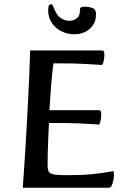

<svg xmlns="http://www.w3.org/2000/svg" viewBox="-20 -874 592 894"><path d="M85.8 0Q87.2 -16.5 89.9 -55.3Q92.6 -94 96.1 -147.9Q99.6 -201.9 103.1 -265.1Q106.6 -328.4 110.1 -394.3Q113.6 -460.2 116.3 -523.4Q119 -586.5 120.3 -639H456Q461.1 -639 463.6 -634.1Q466 -629.1 466 -619.1Q466 -604.7 462.3 -588.1Q458.7 -571.6 454.1 -571.6Q452.2 -571.6 427.7 -573.2Q403.3 -574.9 360.6 -577Q318 -579 259.4 -579H229.2Q226.5 -566.1 224.2 -542.1Q221.8 -518.2 219.1 -488.2Q216.5 -458.3 214.4 -425.7Q212.4 -393.1 210.3 -360.9H441.6Q446.7 -360.9 449.1 -356.1Q451.5 -351.3 451.5 -341.3Q451.5 -326.9 447.9 -310.5Q444.2 -294.1 439.7 -294.1Q437.1 -294.1 413.4 -296Q389.8 -297.8 346.8 -299.5Q303.9 -301.2 242.4 -301.2H208Q206.6 -270.3 204.9 -235.4Q203.2 -200.5 202.4 -166.3Q201.6 -132.1 201.6 -101.8Q201.6 -84 207.6 -74.3Q213.6 -64.6 233 -61.5Q252.3 -58.3 290.3 -58.3Q364.9 -58.3 410.3 -63.2Q455.7 -68.1 478.5 -72.5Q501.4 -76.8 505 -76.8Q509.3 -76.8 509.9 -72.1Q510.6 -67.3 510.6 -57Q510.6 -48 507.7 -34.2Q504.9 -20.5 500.2 -10.2Q495.4 0 488 0ZM327 -714.3Q295.7 -714.3 267.6 -727.5Q239.5 -740.7 221.9 -766.3Q204.3 -791.8 204.3 -826.9Q204.3 -842.5 207.8 -848.2Q211.3 -853.9 218.3 -853.9Q224.3 -853.9 228.3 -843.5Q232.2 -833.1 238.9 -819Q245.6 -805 257.8 -793.5Q265.5 -787.1 277.1 -782.2Q288.8 -777.3 303.1 -777.3Q322.1 -777.3 337 -788.2Q351.9 -799.2 351.9 -822.9Q351.9 -834.8 355.7 -838.8Q359.6 -842.8 374.3 -842.8Q394 -842.8 410.6 -836.6Q427.2 -830.3 427.2 -808.2Q427.2 -777.1 412.5 -756.1Q397.8 -735.1 374.9 -724.7Q352 -714.3 327 -714.3Z"/></svg>

Font: Briem Hand Thin
Style: Regular
Weight: 100
Designer: Gunnlaugur SE Briem, Eben Sorkin
Foundry: Sorkin Type Co.
Version: Version 1.003